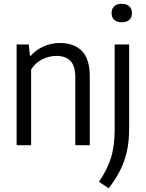

<svg xmlns="http://www.w3.org/2000/svg" viewBox="-20 -782 785 1034"><path d="M69.5 -542.5H135L141 -482H146Q175.5 -515 216 -532.8Q256.5 -550.5 303 -550.5Q378 -550.5 420.8 -507.8Q463.5 -465 463.5 -368.5V0H385.5V-364.5Q385.5 -427.5 359.2 -454.2Q333 -481 284 -481Q246.5 -481 209 -463.2Q171.5 -445.5 147.5 -407.5V0H69.5ZM513 197Q559 130 578.2 66.5Q597.5 3 597.5 -84.5V-542.5H675.5V-90Q675.5 -24 664.2 29.2Q653 82.5 629.2 131Q605.5 179.5 565.5 232ZM581 -711.5Q581 -735 595.2 -748.2Q609.5 -761.5 636 -761.5Q662 -761.5 676.2 -748.2Q690.5 -735 690.5 -711.5Q690.5 -688 676.2 -675Q662 -662 636 -662Q609.5 -662 595.2 -675Q581 -688 581 -711.5Z"/></svg>

Font: Encode Sans Semi Condensed
Style: Regular
Weight: 400
Width: 4
Designer: Multiple Designers
Foundry: Impallari Type
Version: Version 2.000